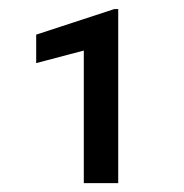

<svg xmlns="http://www.w3.org/2000/svg" viewBox="-20 -731 407 425"><path d="M241.7 -710.9V-325.7H165.5V-619.1L60.1 -591.3V-654.3L232.9 -710.9Z"/></svg>

Font: Vazirmatn UI
Style: Regular
Weight: 400
Designer: Saber Rastikerdar
Foundry: Saber Rastikerdar
Version: Version 33.003